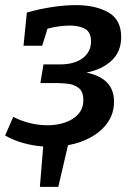

<svg xmlns="http://www.w3.org/2000/svg" viewBox="-24 -563 527 751"><path d="M-4 -33 28 -106Q58 -90 93 -81.5Q128 -73 162 -73Q199 -73 231 -84Q263 -95 282.5 -117Q302 -139 302 -172Q302 -205 283.5 -219Q265 -233 241 -235.5Q217 -238 201 -238H134L146 -311H209Q267 -311 299.5 -335.5Q332 -360 332 -401Q332 -437 309 -450Q286 -463 250 -463Q230 -463 207.5 -460Q185 -457 162 -451L141 -384H68L81 -514Q131 -528 180 -535.5Q229 -543 273 -543Q350 -543 400 -514.5Q450 -486 450 -418Q450 -361 412.5 -326Q375 -291 314 -279Q422 -257 422 -166Q422 -120 398 -85Q374 -50 333 -27Q292 -4 242 5L204 168H132L145 10Q105 7 67 -3.5Q29 -14 -4 -33Z"/></svg>

Font: Bitter SemiBold
Style: Italic
Weight: 600
Italic angle: -9°
Designer: Sol Matas, and Bitter project Authors
Foundry: Sol Matas
Version: Version 2.001